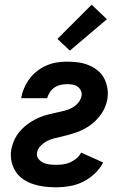

<svg xmlns="http://www.w3.org/2000/svg" viewBox="-20 -791 540 819"><path d="M220 8Q194 8 169.5 5Q145 2 122 -5.5Q99 -13 79 -26.5Q59 -40 46.5 -59.5Q34 -79 29 -103Q24 -127 28 -153Q31 -168 37 -184Q43 -200 52 -214Q61 -228 73.5 -240.5Q86 -253 100 -263Q114 -273 129 -281Q144 -289 159.5 -294.5Q175 -300 191.5 -304Q208 -308 224 -311.5Q240 -315 256 -319Q272 -323 287 -331Q302 -339 313.5 -352.5Q325 -366 328 -382Q330 -394 325 -404.5Q320 -415 311 -421.5Q302 -428 290 -430Q278 -432 266 -432Q252 -432 238.5 -429Q225 -426 213 -418Q201 -410 193 -398Q185 -386 181 -372H70Q74 -394 83 -415Q92 -436 106 -455Q120 -474 139 -488.5Q158 -503 179 -512Q200 -521 222 -524.5Q244 -528 266 -528Q290 -528 313 -525Q336 -522 357 -513.5Q378 -505 396 -491Q414 -477 424 -457.5Q434 -438 438 -415Q442 -392 438 -368Q435 -352 429 -336.5Q423 -321 413.5 -307Q404 -293 392 -280.5Q380 -268 366.5 -258Q353 -248 337.5 -240Q322 -232 306.5 -226.5Q291 -221 275 -216.5Q259 -212 243.5 -208.5Q228 -205 211.5 -201Q195 -197 180 -189Q165 -181 152.5 -168Q140 -155 138 -139Q135 -125 144 -113.5Q153 -102 165.5 -96.5Q178 -91 192 -89.5Q206 -88 220 -88Q235 -88 250 -90Q265 -92 279.5 -98.5Q294 -105 306.5 -115.5Q319 -126 326 -140L420 -98Q407 -72 383.5 -50Q360 -28 333 -15Q306 -2 277 3Q248 8 220 8ZM278 -575 225 -625 371 -771 436 -709Z"/></svg>

Font: Iosevka SS18
Style: Bold Italic
Weight: 700
Italic angle: -9°
Monospace: yes
Designer: Belleve Invis
Foundry: Belleve Invis
Version: Version 25.1.1; ttfautohint (v1.8.4)